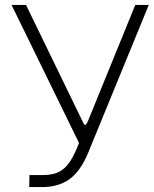

<svg xmlns="http://www.w3.org/2000/svg" viewBox="-20 -762 626 782"><path d="M99 0 100 -49H146Q184 -48 210 -57.5Q236 -67 255.5 -91Q275 -115 293 -158L531 -742H586L340 -142Q308 -64 262 -31.5Q216 1 146 0ZM312 -159 27 -742H86L319 -262Q328 -243 336 -265L350 -259Z"/></svg>

Font: Libre Franklin ExtraLight
Style: Regular
Weight: 250
Designer: Pablo Impallari, Rodrigo Fuenzalida, Nhung Nguyen
Foundry: Impallari Type
Version: Version 3.000